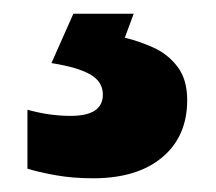

<svg xmlns="http://www.w3.org/2000/svg" viewBox="-20 -20 315 280"><path d="M253 126Q253 179 216.5 209.5Q180 240 116 240Q86 240 61 235.5Q36 231 20 226V140Q52 149 83 149Q130 149 130 118Q130 99 111.5 88.5Q93 78 55 72L87 0H175L162 35Q183 40 204 49.5Q225 59 239 77.5Q253 96 253 126Z"/></svg>

Font: Noto Sans Lao Looped ExtraBold
Style: Regular
Weight: 800
Designer: Mark Frömberg, Ben Mitchell
Foundry: The Fontpad Ltd
Version: Version 1.002; ttfautohint (v1.8.4.7-5d5b)